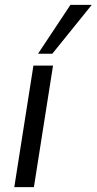

<svg xmlns="http://www.w3.org/2000/svg" viewBox="-20 -773 399 793"><path d="M39 0 118 -502H199L120 0ZM137 -551 271 -753H359L196 -551Z"/></svg>

Font: Mulish
Style: Italic
Weight: 400
Italic angle: -9°
Designer: Vernon Adams
Foundry: Vernon Adams
Version: Version 3.603; ttfautohint (v1.8.3)